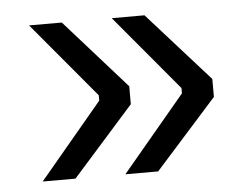

<svg xmlns="http://www.w3.org/2000/svg" viewBox="-38 -531 636 495"><g transform="rotate(-5 280.0 -284.0)"><path d="M138.4 -486 297.3 -307.2V-260.8L138.4 -82H53.6L217 -277.1V-290.9L53.6 -486ZM352.4 -486 512.3 -307.2V-260.8L352.4 -82H267.6L431 -277.1V-290.9L267.6 -486Z"/></g></svg>

Font: Mozilla Text ExtraLight
Style: Regular
Weight: 200
Designer: Studio DRAMA
Foundry: Studio DRAMA
Version: Version 1.000